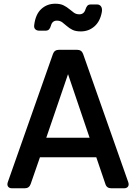

<svg xmlns="http://www.w3.org/2000/svg" viewBox="-20 -1013 732 1033"><path d="M45 0Q30 0 23.5 -9Q17 -18 22 -33L265 -723Q273 -745 297 -745H395Q419 -745 427 -723L670 -33Q675 -18 668.5 -9Q662 0 647 0H579Q554 0 547 -23L498 -167H195L145 -23Q137 0 113 0ZM229 -272H462L346 -614ZM415 -844Q387 -844 370 -852.5Q353 -861 340 -872.5Q327 -884 315 -893Q303 -902 286 -902Q261 -902 254 -875Q250 -861 243.5 -854.5Q237 -848 225 -848H191Q178 -848 170 -855.5Q162 -863 164 -878Q171 -936 202 -964.5Q233 -993 277 -993Q305 -993 322.5 -984Q340 -975 353 -964Q366 -953 378 -944.5Q390 -936 407 -936Q432 -936 440 -963Q444 -975 450 -982Q456 -989 469 -989H502Q516 -989 523.5 -978.5Q531 -968 528 -949Q519 -898 488 -871Q457 -844 415 -844Z"/></svg>

Font: Pitagon Sans Text SemiBold
Style: Regular
Weight: 600
Designer: Travis Tran
Foundry: Pitagon
Version: Version 1.001; ttfautohint (v1.8.4.7-5d5b);gftools[0.9.26]